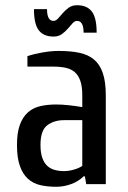

<svg xmlns="http://www.w3.org/2000/svg" viewBox="-20 -705 490 735"><path d="M295 -245H225Q187 -245 161 -225.5Q135 -206 135 -150Q135 -120 142 -100.5Q149 -81 161 -70Q173 -59 189.5 -54.5Q206 -50 225 -50Q244 -50 264 -56Q284 -62 295 -70ZM195 10Q161 10 133.5 3.5Q106 -3 86.5 -21Q67 -39 56 -70Q45 -101 45 -150Q45 -197 56 -227Q67 -257 86.5 -274.5Q106 -292 133.5 -298.5Q161 -305 195 -305Q218 -305 245 -302Q272 -299 295 -295V-340Q295 -374 287.5 -395.5Q280 -417 266 -429Q252 -441 231.5 -445.5Q211 -450 185 -450H85V-490Q108 -498 141.5 -504Q175 -510 205 -510Q250 -510 283.5 -503Q317 -496 339.5 -477.5Q362 -459 373.5 -425.5Q385 -392 385 -340V0H310L305 -30H300Q281 -11 253 -0.5Q225 10 195 10ZM300 -580Q300 -625 275 -625Q266 -625 257.5 -615.5Q249 -606 239.5 -595Q230 -584 217 -574.5Q204 -565 185 -565Q147 -565 128.5 -589Q110 -613 110 -670H160Q160 -625 185 -625Q194 -625 202.5 -634.5Q211 -644 220.5 -655Q230 -666 243 -675.5Q256 -685 275 -685Q313 -685 331.5 -661Q350 -637 350 -580Z"/></svg>

Font: Cuprum
Style: Regular
Weight: 400
Designer: Jovanny Lemonad
Foundry: Jovanny Lemonad
Version: Version 1.002